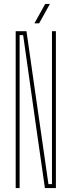

<svg xmlns="http://www.w3.org/2000/svg" viewBox="-20 -959 365 979"><path d="M60 0V-800H115L151 -548L227 -20H245V-516V-800H265V0H209L166 -300L98 -780H80V-340V0ZM155.5 -840 210.5 -939H234.5L179.5 -840Z"/></svg>

Font: Big Shoulders Thin
Style: Regular
Weight: 100
Designer: Patric King
Foundry: XO Type Co
Version: Version 2.002